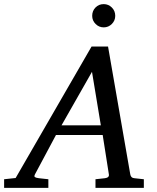

<svg xmlns="http://www.w3.org/2000/svg" viewBox="-73 -913 765 933"><path d="M626 0H391V-42L437 -47Q459 -50 456 -66L426 -257H199L97 -66Q92 -56 96.5 -52.5Q101 -49 116 -47L162 -42V0H-53V-42L3 -48L372 -687H452L560 -66Q563 -48 580 -47L626 -42ZM417 -304 374 -564 226 -304ZM487 -836Q487 -813 470.5 -796.5Q454 -780 431 -780Q408 -780 391.5 -796.5Q375 -813 375 -836Q375 -860 391 -876.5Q407 -893 431 -893Q454 -893 470.5 -876.5Q487 -860 487 -836Z"/></svg>

Font: Veleka
Style: Italic
Weight: 400
Italic angle: -12°
Designer: Stefan Peev, Context Ltd, 2016; SIL International, 1997-2014.
Foundry: Stefan Peev, Context Ltd, 2016
Version: Version 1.000